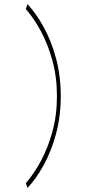

<svg xmlns="http://www.w3.org/2000/svg" viewBox="-20 -768 440 951"><path d="M281 -292Q281 -192 257.5 -105Q234 -18 196 50.5Q158 119 116 163L108 139Q147 95 182 30.5Q217 -34 239.5 -115.5Q262 -197 262 -292Q262 -387 239.5 -468.5Q217 -550 182 -614.5Q147 -679 108 -723L116 -748Q158 -703 196 -634.5Q234 -566 257.5 -479Q281 -392 281 -292Z"/></svg>

Font: Josefin Sans Thin Thin
Style: Regular
Weight: 250
Version: Version 2.001